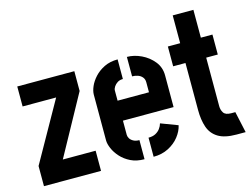

<svg xmlns="http://www.w3.org/2000/svg" viewBox="-97 -877 1363 1040"><g transform="rotate(-15 584.5 -356.5)"><path d="M30 0V-113L218 -447H30V-559H350V-448L166 -113H350V0Z M594 0Q550 0 517.5 -16Q485 -32 463 -56.5Q441 -81 430 -107Q419 -133 419 -152V-409Q419 -429 430 -454.5Q441 -480 463 -504Q485 -528 517.5 -544Q550 -560 593 -560V-450Q575 -450 562.5 -442Q550 -434 542.5 -422.5Q535 -411 535 -401V-344H711V-400Q711 -418 701 -429.5Q691 -441 676 -446Q661 -451 645 -451V-560Q685 -560 725 -541Q765 -522 792 -488.5Q819 -455 819 -410V-232H535V-152Q535 -143 541 -132.5Q547 -122 560.5 -114.5Q574 -107 594 -107ZM645 0V-107Q669 -107 685 -115.5Q701 -124 711 -137.5Q721 -151 725 -166L820 -130Q813 -98 789.5 -68Q766 -38 729 -19Q692 0 645 0Z M1110 0Q1044 0 1007.5 -22.5Q971 -45 957 -86Q943 -127 943 -182V-446H874V-557H943V-713H1059V-557H1124V-445H1059V-172Q1059 -152 1069.5 -135.5Q1080 -119 1112 -119H1135L1161 0Z"/></g></svg>

Font: Stick No Bills
Style: Bold
Weight: 700
Version: Version 2.000